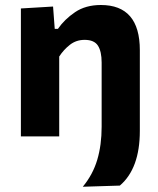

<svg xmlns="http://www.w3.org/2000/svg" viewBox="-20 -532 618 749"><path d="M303 196.5Q342.5 148.5 359.5 91Q376.5 33.5 376.5 -37.5V-288Q376.5 -331.5 362 -354Q347.5 -376.5 310 -376.5Q277.5 -376.5 253 -357.5Q228.5 -338.5 211 -311.5V0H61.5V-499L187 -506.5L193.5 -419.5H206Q231.5 -456.5 272.8 -484.5Q314 -512.5 373.5 -512.5Q525.5 -512.5 525.5 -336V-21.5Q525.5 125.5 447.5 192Z"/></svg>

Font: Commissioner
Style: Bold
Weight: 700
Designer: Kostas Bartsokas
Foundry: Kostas Bartsokas
Version: Version 1.000; ttfautohint (v1.8.3)